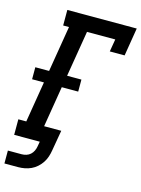

<svg xmlns="http://www.w3.org/2000/svg" viewBox="-132 -810 773 1050"><g transform="rotate(15 254.0 -285.0)"><path d="M0 165V92H78Q91 92 104 88Q117 84 127 75Q137 66 143 53.5Q149 41 151 28L156 0H11V-88H56L94 -319H27V-387H105L148 -647H115V-735H508L482 -576H398L410 -647H250L207 -387H288V-319H195L157 -88H254L234 28Q231 47 225 65Q219 83 208.5 99Q198 115 183 128.5Q168 142 150.5 150Q133 158 114.5 161.5Q96 165 78 165Z"/></g></svg>

Font: Iosevka Curly Slab SmBdObl
Style: Regular
Weight: 600
Italic angle: -9°
Monospace: yes
Designer: Belleve Invis
Foundry: Belleve Invis
Version: Version 11.0.0; ttfautohint (v1.8.3)